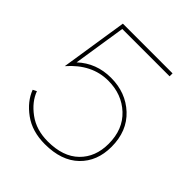

<svg xmlns="http://www.w3.org/2000/svg" viewBox="-222 -980 1150 1150"><g transform="rotate(45 353.0 -404.5)"><path d="M160 -825H581V-800H180L128 -465Q215 -546 339 -546Q465 -546 549.5 -467Q634 -388 634 -255Q634 -133 557 -58.5Q480 16 340 16Q232 16 158.5 -37.5Q85 -91 58 -163L82 -175Q106 -109 174.5 -58.5Q243 -8 341 -8Q470 -8 539.5 -76Q609 -144 609 -256Q609 -378 532 -450Q455 -522 340 -522Q201 -522 94 -399Z"/></g></svg>

Font: Spartan MB
Style: Regular
Weight: 250
Designer: Matt Bailey
Foundry: Matt Bailey
Version: Version 1.000